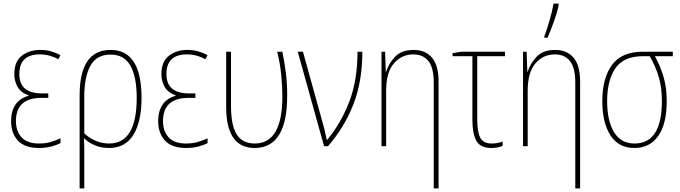

<svg xmlns="http://www.w3.org/2000/svg" viewBox="-20 -817 3801 1073"><path d="M215 -295Q88 -295 88 -403Q88 -513 203 -513Q233 -513 260 -505Q287 -497 306 -486L318 -509Q293 -522 266 -530Q239 -538 204 -538Q144 -538 102 -505.5Q60 -473 60 -403Q60 -363 78.5 -331Q97 -299 140 -284V-282Q42 -254 42 -139Q42 -73 80 -31.5Q118 10 198 10Q238 10 268 1.5Q298 -7 318 -17V-44Q295 -33 265 -24Q235 -15 198 -15Q132 -15 100.5 -49.5Q69 -84 69 -140Q69 -270 212 -270H250V-295Z M744 -270Q744 -15 590 -15Q549 -15 512 -31.5Q475 -48 451 -72V-276Q451 -388 485.5 -450Q520 -512 598 -512Q674 -512 709 -449.5Q744 -387 744 -270ZM598 -538Q425 -538 425 -284V236H451V73Q451 46 451 19.5Q451 -7 449 -43H451Q475 -20 510 -5Q545 10 590 10Q680 10 725.5 -63.5Q771 -137 771 -270Q771 -538 598 -538Z M1037 -295Q910 -295 910 -403Q910 -513 1025 -513Q1055 -513 1082 -505Q1109 -497 1128 -486L1140 -509Q1115 -522 1088 -530Q1061 -538 1026 -538Q966 -538 924 -505.5Q882 -473 882 -403Q882 -363 900.5 -331Q919 -299 962 -284V-282Q864 -254 864 -139Q864 -73 902 -31.5Q940 10 1020 10Q1060 10 1090 1.5Q1120 -7 1140 -17V-44Q1117 -33 1087 -24Q1057 -15 1020 -15Q954 -15 922.5 -49.5Q891 -84 891 -140Q891 -270 1034 -270H1072V-295Z M1585 -282Q1585 -348 1578 -406.5Q1571 -465 1558 -528H1529Q1545 -465 1551.5 -400.5Q1558 -336 1558 -278Q1558 -15 1404 -15Q1335 -15 1303 -65.5Q1271 -116 1271 -226V-528H1244V-219Q1244 10 1403 10Q1585 10 1585 -282Z M1791 0H1813Q1903 -103 1954 -231.5Q2005 -360 2005 -528H1978Q1978 -368 1931.5 -247.5Q1885 -127 1809 -36H1806Q1802 -55 1797 -77Q1792 -99 1789 -110L1673 -528H1644Z M2138 -416H2136L2132 -528H2112V0H2138V-309Q2138 -413 2181.5 -463Q2225 -513 2290 -513Q2344 -513 2374 -476Q2404 -439 2404 -355V236H2431V-361Q2431 -452 2394 -495Q2357 -538 2292 -538Q2223 -538 2187 -499Q2151 -460 2138 -416Z M2559 -528 2509 -520V-503H2620V-145Q2620 -71 2642 -30.5Q2664 10 2725 10Q2763 10 2789 -2V-26Q2760 -15 2728 -15Q2681 -15 2664 -47.5Q2647 -80 2647 -150V-503H2802V-528Z M3040 -606Q3056 -643 3074.5 -693.5Q3093 -744 3102 -787V-797H3073Q3067 -757 3051 -702Q3035 -647 3022 -614V-606ZM2929 -416H2927L2923 -528H2903V0H2929V-309Q2929 -413 2972.5 -463Q3016 -513 3081 -513Q3135 -513 3165 -476Q3195 -439 3195 -355V236H3222V-361Q3222 -452 3185 -495Q3148 -538 3083 -538Q3014 -538 2978 -499Q2942 -460 2929 -416Z M3640 -503H3740V-528H3572Q3454 -528 3400 -454Q3346 -380 3346 -252Q3346 -131 3391.5 -60.5Q3437 10 3525 10Q3611 10 3658.5 -57Q3706 -124 3706 -253Q3706 -327 3688.5 -386.5Q3671 -446 3640 -503ZM3574 -503H3611Q3644 -446 3661.5 -387Q3679 -328 3679 -253Q3679 -15 3526 -15Q3450 -15 3411.5 -78.5Q3373 -142 3373 -252Q3373 -369 3419.5 -436Q3466 -503 3574 -503Z"/></svg>

Font: Noto Sans Display SemiCondensed Thin
Style: Regular
Weight: 250
Width: 4
Designer: Monotype Design team
Foundry: Monotype Imaging Inc.
Version: 1.000